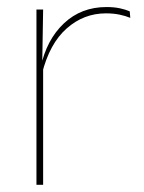

<svg xmlns="http://www.w3.org/2000/svg" viewBox="-20 -512 400 532"><path d="M96.5 -308.5 87 -320.5 92.5 -325Q109 -402 157 -447.2Q205 -492.5 275 -492.5Q296 -492.5 312.2 -489Q328.5 -485.5 339.5 -480.5L341 -462.5Q328 -468 311 -471.5Q294 -475 273.5 -475Q212 -475 164.8 -433.2Q117.5 -391.5 96.5 -308.5ZM99.5 0H81V-485.5H99.5L97 -335L99.5 -332.5Z"/></svg>

Font: Anek Kannada Medium Thin
Style: Regular
Weight: 250
Version: Version 1.003